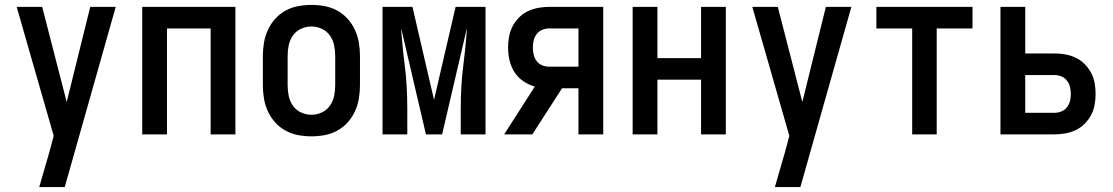

<svg xmlns="http://www.w3.org/2000/svg" viewBox="-20 -548 4540 783"><path d="M140 215Q150 180 160 145.5Q170 111 180 77L199 6L48 -520H152L252 -132L348 -520H452L244 215Z M560 0V-520H940V0H839V-432H661V0Z M1250 8Q1223 8 1196 3Q1169 -2 1145 -15Q1121 -28 1102.5 -48.5Q1084 -69 1072.5 -94Q1061 -119 1056.5 -146Q1052 -173 1052 -200V-320Q1052 -347 1056.5 -374Q1061 -401 1072.5 -426Q1084 -451 1102.5 -471.5Q1121 -492 1145 -505Q1169 -518 1196 -523Q1223 -528 1250 -528Q1277 -528 1304 -523Q1331 -518 1355 -505Q1379 -492 1397.5 -471.5Q1416 -451 1427.5 -426Q1439 -401 1443.5 -374Q1448 -347 1448 -320V-200Q1448 -173 1443.5 -146Q1439 -119 1427.5 -94Q1416 -69 1397.5 -48.5Q1379 -28 1355 -15Q1331 -2 1304 3Q1277 8 1250 8ZM1250 -80Q1272 -80 1292.5 -89.5Q1313 -99 1325.5 -117Q1338 -135 1342.5 -156.5Q1347 -178 1347 -200V-320Q1347 -342 1342.5 -363.5Q1338 -385 1325.5 -403Q1313 -421 1292.5 -430.5Q1272 -440 1250 -440Q1228 -440 1207.5 -430.5Q1187 -421 1174.5 -403Q1162 -385 1157.5 -363.5Q1153 -342 1153 -320V-200Q1153 -178 1157.5 -156.5Q1162 -135 1174.5 -117Q1187 -99 1207.5 -89.5Q1228 -80 1250 -80Z M1540 0V-520H1662L1750 -141L1838 -520H1960V0H1859V-104Q1859 -150 1861.5 -195.5Q1864 -241 1870 -286L1876 -338Q1878 -362 1880.5 -385.5Q1883 -409 1884 -433L1783 0H1717L1616 -433Q1617 -409 1619.5 -385.5Q1622 -362 1624 -338L1630 -286Q1636 -241 1638.5 -195.5Q1641 -150 1641 -104V0Z M2339 0V-188H2272L2151 0H2036L2161 -195Q2136 -202 2114 -217Q2092 -232 2078 -254Q2064 -276 2058 -302Q2052 -328 2052 -354Q2052 -376 2056 -398.5Q2060 -421 2070.5 -441Q2081 -461 2097 -477Q2113 -493 2133 -502.5Q2153 -512 2175.5 -516Q2198 -520 2220 -520H2440V0ZM2339 -276V-432H2220Q2205 -432 2191.5 -426.5Q2178 -421 2169 -409.5Q2160 -398 2156.5 -383.5Q2153 -369 2153 -354Q2153 -339 2156.5 -324.5Q2160 -310 2169 -298.5Q2178 -287 2191.5 -281.5Q2205 -276 2220 -276Z M2560 0V-520H2661V-311H2839V-520H2940V0H2839V-223H2661V0Z M3140 215Q3150 180 3160 145.5Q3170 111 3180 77L3199 6L3048 -520H3152L3252 -132L3348 -520H3452L3244 215Z M3700 0V-432H3554V-520H3946V-432H3800V0Z M4060 0V-520H4161V-330H4280Q4303 -330 4325 -326Q4347 -322 4367 -312.5Q4387 -303 4403 -287Q4419 -271 4429.5 -251.5Q4440 -232 4444 -209.5Q4448 -187 4448 -165Q4448 -143 4444 -120.5Q4440 -98 4429.5 -78.5Q4419 -59 4403 -43Q4387 -27 4367 -17.5Q4347 -8 4325 -4Q4303 0 4280 0ZM4280 -88Q4295 -88 4308.5 -93.5Q4322 -99 4331 -110.5Q4340 -122 4343.5 -136Q4347 -150 4347 -165Q4347 -179 4343.5 -193.5Q4340 -208 4331 -219.5Q4322 -231 4308.5 -236.5Q4295 -242 4280 -242H4161V-88Z"/></svg>

Font: Iosevka Term Semibold
Style: Regular
Weight: 600
Monospace: yes
Designer: Belleve Invis
Foundry: Belleve Invis
Version: Version 31.4.0